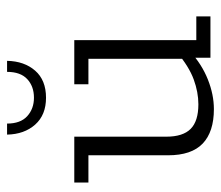

<svg xmlns="http://www.w3.org/2000/svg" viewBox="-62 -568 640 557"><g transform="rotate(-90 258.5 -290.0)"><path d="M220 10Q154 10 120 -22.5Q86 -55 86 -123V-354H7V-395H140V-128Q140 -80 162.5 -57.5Q185 -35 234 -35Q269 -35 306 -48.5Q343 -62 386 -98L366 -72V-354H292V-395H420V-41H489V0H369V-55L387 -59Q350 -25 306 -7.5Q262 10 220 10ZM253 -477Q203 -477 175 -508.5Q147 -540 146 -590H178Q178 -551 199.5 -531.5Q221 -512 253 -512Q286 -512 307 -531.5Q328 -551 328 -590H360Q359 -540 331.5 -508.5Q304 -477 253 -477Z"/></g></svg>

Font: Rokkitt SemiBold Light
Style: Regular
Weight: 300
Version: Version 3.103